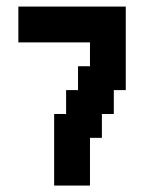

<svg xmlns="http://www.w3.org/2000/svg" viewBox="-20 -576 447 596"><path d="M148.1 -222.2H185.2V-296.3H222.2V-370.4H259.3V-444.4H37V-555.6H370.4V-296.3H333.3V-222.2H296.3V-148.1H259.3V0H148.1Z"/></svg>

Font: Jersey 15
Style: Regular
Weight: 400
Designer: Sarah Cadigan-Fried
Version: Version 1.001; ttfautohint (v1.8.4.7-5d5b)